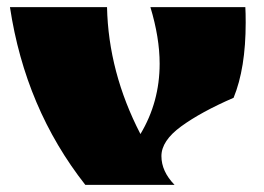

<svg xmlns="http://www.w3.org/2000/svg" viewBox="-20 -520 743 540"><path d="M429 -341Q429 -414 403 -500H670Q671 -485 671 -456Q671 -328 637 -245Q545 -205 489.5 -164.5Q434 -124 434 -81Q434 -38 471 0H220Q51 -215 8 -500H281Q285 -317 375 -143Q429 -233 429 -341Z"/></svg>

Font: Ruslan Display
Style: Regular
Weight: 400
Version: Version 1.000